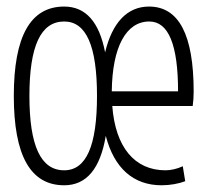

<svg xmlns="http://www.w3.org/2000/svg" viewBox="-20 -547 626 577"><path d="M172.9 9.8C239.7 9.8 281.2 -39.6 297.9 -138.7C323.2 -41 381.3 9.8 465.8 9.8C491.2 9.8 517.6 4.9 536.6 -2.4L529.3 -47.4C512.7 -39.6 493.2 -35.2 477.5 -35.2C383.8 -35.2 326.7 -105.5 317.4 -228.5H559.1C561 -241.2 562 -257.3 562 -271.5C562 -442.4 517.6 -527.3 427.7 -527.3C362.3 -527.3 316.9 -478.5 295.9 -389.6C278.3 -481.4 237.3 -527.3 172.9 -527.3C71.8 -527.3 21.5 -438.5 21.5 -258.8C21.5 -79.1 71.8 9.8 172.9 9.8ZM172.9 -35.2C102.5 -35.2 68.4 -108.9 68.4 -258.8C68.4 -408.7 102.5 -482.4 172.9 -482.4C239.3 -482.4 271.5 -408.7 271.5 -258.8C271.5 -108.9 239.3 -35.2 172.9 -35.2ZM315.9 -272.5C317.4 -405.8 358.9 -482.4 428.7 -482.4C486.3 -482.4 515.1 -412.6 515.1 -272.5Z"/></svg>

Font: Cascadia Mono PL ExtraLight
Style: Regular
Weight: 200
Monospace: yes
Designer: Aaron Bell
Foundry: Saja Typeworks
Version: Version 2404.023